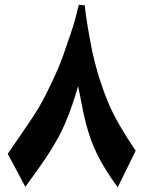

<svg xmlns="http://www.w3.org/2000/svg" viewBox="-20 -736 597 798"><path d="M469.2 42.5Q440.9 3.9 420.4 -29.3Q399.9 -62.5 384.5 -93.3Q369.1 -124 358.6 -153.6Q348.1 -183.1 339.6 -214.1Q331.1 -245.1 324.2 -279.5Q317.4 -314 309.6 -354Q308.1 -361.3 307.1 -365.7Q306.2 -370.1 304.7 -377.9Q291.5 -333 279.1 -296.9Q266.6 -260.7 253.2 -229Q239.7 -197.3 223.9 -167.7Q208 -138.2 188 -106.7Q168 -75.2 142.8 -39.3Q117.7 -3.4 85.4 40.5L12.2 -96.7Q60.5 -166.5 93.8 -215.6Q127 -264.6 141.6 -289.6Q154.8 -312.5 168.2 -338.4Q181.6 -364.3 194.1 -390.6Q206.5 -417 217.8 -442.9Q229 -468.8 237.3 -491.2Q242.2 -502.9 245.8 -514.2Q249.5 -525.4 252.4 -534.7Q255.9 -544.4 258.8 -552.5Q261.7 -560.5 263.7 -567.4Q266.6 -576.2 269.3 -582.5Q272 -588.9 272.9 -592.8Q274.9 -597.2 274.9 -599.6Q284.7 -627.9 292.5 -656.5Q300.3 -685.1 307.6 -715.8L332.5 -713.9Q334 -695.3 337.2 -672.6Q340.3 -649.9 344.5 -625Q348.6 -600.1 353.5 -574Q358.4 -547.9 363.3 -522.9Q377 -461.4 394 -407.7Q411.1 -354 429.7 -309.6Q449.2 -263.7 478 -213.9Q506.8 -164.1 543.9 -109.4Z"/></svg>

Font: XB Khoramshahr
Style: Bold
Weight: 700
Designer: Behnam
Foundry: Irmug
Version: Version 8.005 2009